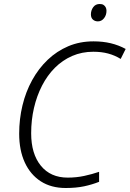

<svg xmlns="http://www.w3.org/2000/svg" viewBox="-20 -931 649 961"><path d="M309 10Q236 10 184 -23.5Q132 -57 104 -118Q76 -179 76 -262Q76 -335 92.5 -403.5Q109 -472 141 -530Q173 -588 218.5 -631.5Q264 -675 321.5 -699.5Q379 -724 448 -724Q495 -724 534.5 -714.5Q574 -705 609 -686L584 -636Q555 -654 521.5 -663Q488 -672 447 -672Q390 -672 341.5 -651Q293 -630 255 -592Q217 -554 190.5 -502.5Q164 -451 150 -390.5Q136 -330 136 -264Q136 -161 184.5 -101.5Q233 -42 319 -42Q362 -42 401.5 -50.5Q441 -59 476 -71V-21Q441 -7 401 1.5Q361 10 309 10ZM470 -824Q455 -824 445 -833Q435 -842 435 -859Q435 -879 446.5 -895Q458 -911 479 -911Q491 -911 498 -906.5Q505 -902 509 -894.5Q513 -887 513 -877Q513 -855 500.5 -839.5Q488 -824 470 -824Z"/></svg>

Font: Noto Sans Display Light
Style: Italic
Weight: 300
Italic angle: -12°
Designer: Monotype Design Team
Foundry: Monotype Imaging Inc.
Version: Version 2.003